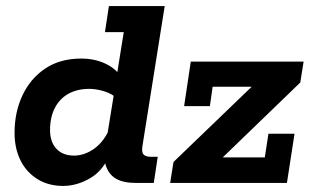

<svg xmlns="http://www.w3.org/2000/svg" viewBox="-20 -603 1027 633"><path d="M188 10Q140 10 103.5 -12.5Q67 -35 47.5 -74.5Q28 -114 28 -165Q28 -233 54 -288.5Q80 -344 129 -377Q178 -410 249 -410Q289 -410 323.5 -395Q358 -380 377 -353L362 -335L388 -497H326L339 -583H523L450 -124Q446 -102 453 -94Q460 -86 478 -86H500L487 0H426Q367 0 343 -30.5Q319 -61 326 -107L329 -126L344 -99Q322 -42 278 -16Q234 10 188 10ZM224 -90Q259 -90 291.5 -113.5Q324 -137 343 -183L332 -147L358 -308V-285Q342 -297 318.5 -303.5Q295 -310 275 -310Q234 -310 205 -293.5Q176 -277 160.5 -246.5Q145 -216 145 -174Q145 -135 166 -112.5Q187 -90 224 -90ZM541 0 552 -69 844 -350 861 -317H681L672 -253H587L609 -400H981L970 -331L678 -49L661 -84H853L865 -162H951L926 0Z"/></svg>

Font: Rokkitt SemiBold
Style: Bold Italic
Weight: 700
Italic angle: -9°
Version: Version 3.103